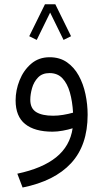

<svg xmlns="http://www.w3.org/2000/svg" viewBox="-20 -607 477 888"><path d="M308.6 -439.5 273.9 -422.4 211.9 -548.8 149.9 -422.4 115.2 -439.5 188 -587.4H235.8ZM385.3 -76.2Q385.3 64.9 308.8 147.7Q232.4 230.5 84.5 260.3L60.1 196.3Q175.8 171.9 239.7 120.4Q303.7 68.8 315.9 -13.7Q295.9 -7.3 270.5 -2.7Q245.1 2 223.1 2Q140.1 2 96.2 -33.4Q52.2 -68.8 52.2 -142.6Q52.2 -189.9 70.6 -235.8Q88.9 -281.7 124 -312Q159.2 -342.3 209.5 -342.3Q256.3 -342.3 289.6 -319.1Q322.8 -295.9 344 -257.6Q365.2 -219.2 375.2 -171.9Q385.3 -124.5 385.3 -76.2ZM225.6 -71.8Q248 -71.8 271.7 -75.7Q295.4 -79.6 317.9 -85.9Q314.9 -138.2 303.2 -179.4Q291.5 -220.7 268.8 -244.9Q246.1 -269 209 -269Q175.3 -269 155.8 -248.5Q136.2 -228 128.2 -199.2Q120.1 -170.4 120.1 -145.5Q120.1 -105.5 147.5 -88.6Q174.8 -71.8 225.6 -71.8Z"/></svg>

Font: Vazirmatn UI FD Light
Style: Regular
Weight: 300
Designer: Saber Rastikerdar
Foundry: Saber Rastikerdar
Version: Version 33.003